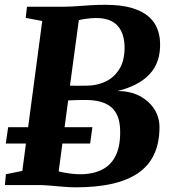

<svg xmlns="http://www.w3.org/2000/svg" viewBox="-22 -771 717 800"><path d="M295.5 9.5Q270.5 9.5 242.5 7.2Q214.5 5 187.5 2.5Q160.5 0 138 0H-1.5L2.5 -45L71 -59L154 -683.5L85 -696.5L90.5 -743H246Q275.5 -743.5 302 -745.5Q328.5 -747.5 356.5 -749.2Q384.5 -751 416 -751Q484 -751 528.2 -737.5Q572.5 -724 597.8 -701.5Q623 -679 633.8 -650.5Q644.5 -622 645 -592Q647.5 -512 601.8 -462.5Q556 -413 466 -391.5Q520.5 -392 559.8 -371.2Q599 -350.5 620.8 -316.5Q642.5 -282.5 642.5 -241.5Q642.5 -174 619.2 -126Q596 -78 551.2 -48.2Q506.5 -18.5 442 -4.5Q377.5 9.5 295.5 9.5ZM311.5 -45Q366.5 -45 404.5 -64.8Q442.5 -84.5 461.5 -125.5Q480.5 -166.5 478.5 -230Q477 -293.5 442 -324Q407 -354.5 333.5 -354.5Q309.5 -354.5 293.8 -354Q278 -353.5 262 -352.5L222.5 -57Q235 -53.5 251 -50.8Q267 -48 283.2 -46.5Q299.5 -45 311.5 -45ZM269.5 -414Q288 -413.5 304.8 -413.8Q321.5 -414 339 -414Q381.5 -414 418 -431.2Q454.5 -448.5 476.5 -485.2Q498.5 -522 497 -580.5Q495.5 -618 482 -643.8Q468.5 -669.5 442.8 -682.8Q417 -696 378.5 -696Q369.5 -696 357 -695Q344.5 -694 331.2 -692Q318 -690 306.5 -687.5ZM2 -173 12 -241H363L353.5 -173Z"/></svg>

Font: Merriweather 36pt ExtraBold
Style: Italic
Weight: 800
Italic angle: -7.8°
Version: Version 2.101